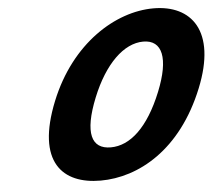

<svg xmlns="http://www.w3.org/2000/svg" viewBox="-57 -904 1122 983"><g transform="rotate(-5 504.0 -412.5)"><path d="M223.9 -412C100.3 -106 226.3 15 421 15C615.7 15 838.4 -106 962 -412C1077.6 -698 961.1 -840 766.4 -840C571.7 -840 339.5 -698 223.9 -412ZM432.9 -412C500 -578 599.7 -675 699.8 -675C798.8 -675 820.5 -579 753 -412C681.1 -234 586.7 -150 487.7 -150C387.6 -150 361 -234 432.9 -412Z"/></g></svg>

Font: Hussar
Style: BdWideOblFour
Weight: 700
Foundry: Cannot Into Space Fonts
Version: Version 2.00